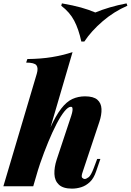

<svg xmlns="http://www.w3.org/2000/svg" viewBox="-44 -1104 775 1138"><path d="M153 0H-24L174 -667Q184 -701 172 -717Q160 -733 111 -733L118 -754Q200 -755 263.5 -765.5Q327 -776 386 -795ZM176 -143Q217 -265 251.5 -341.5Q286 -418 318.5 -460Q351 -502 385.5 -517.5Q420 -533 460 -533Q510 -533 533 -513Q556 -493 557.5 -458.5Q559 -424 545 -382L446 -85Q436 -57 443.5 -50Q451 -43 458 -43Q467 -43 481 -53.5Q495 -64 511 -106L532 -162H551L526 -89Q512 -47 488.5 -25Q465 -3 437.5 5.5Q410 14 383 14Q330 14 305 -9.5Q280 -33 278.5 -72.5Q277 -112 292 -158L378 -417Q384 -435 385.5 -447Q387 -459 385 -465Q383 -471 376 -471Q360 -471 338 -444Q316 -417 291.5 -370Q267 -323 242 -262.5Q217 -202 194 -135.5Q171 -69 154 -3ZM521 -1030Q559 -1046 606.5 -1060Q654 -1074 706 -1084L711 -1070Q632 -1036 564.5 -978Q497 -920 456 -858H438Q422 -932 395.5 -982Q369 -1032 319 -1070L323 -1084Q391 -1072 436 -1059.5Q481 -1047 521 -1030Z"/></svg>

Font: Playfair Display Black
Style: Italic
Weight: 900
Italic angle: -14°
Designer: Claus Eggers Sørensen
Foundry: Claus Eggers Sørensen
Version: Version 1.203